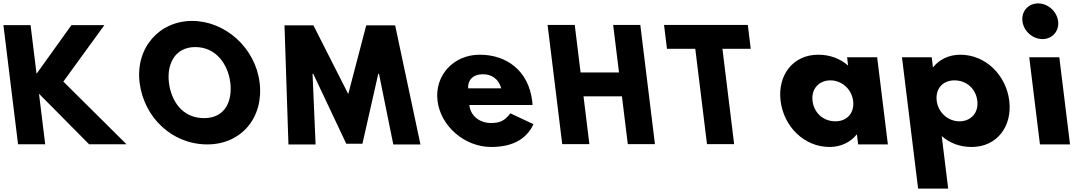

<svg xmlns="http://www.w3.org/2000/svg" viewBox="-48 -850 6399 1130"><path d="M696.6 -0.9 324.9 -369.8 566.3 -702.1H372.5L167.1 -415.7L131.9 -702.1H-27.9L58.2 -0.9H218L181.5 -298.4L476.4 -0.9Z M773.6 -363.9C798.8 -159.1 964.5 -0.1 1171.9 -0.1C1373.4 -0.1 1505.1 -159.1 1480 -363.9C1454.8 -568.8 1277.3 -726.9 1082.7 -726.9C889.7 -726.9 748.5 -568.8 773.6 -363.9ZM946.2 -363.9C933.4 -468.5 978.3 -573 1101.6 -573C1225.7 -573 1294.6 -468.5 1307.4 -363.9C1320.3 -259.4 1280.4 -154.8 1152.9 -154.8C1022 -154.8 959 -259.4 946.2 -363.9Z M2266.7 0.1H2426.5L2277.5 -701.1H2107.5L2001.6 -296.5L1796.4 -701.1H1626.4L1649.6 0.1H1809.4L1791.5 -415.5H1795.7L1989.9 -4.1H2085.1L2178.2 -415.5H2182.5Z M3086 -232C3086.3 -238 3084.9 -249 3084.1 -256C3062 -436 2931.7 -528 2775.7 -528C2620.7 -528 2508.6 -406 2527.1 -256C2545.4 -107 2687.3 15 2842.3 15C2956.3 15 3045.8 -22 3091.9 -119L2956 -183C2918.7 -137 2895 -126 2838 -126C2793 -126 2723.7 -153 2714 -232ZM2707 -330C2704.2 -377 2733.8 -413 2794.8 -413C2846.8 -413 2887.4 -384 2902 -330Z M3386.2 -283.2H3612.3L3646.8 -1.9H3806.6L3720.5 -703.1H3560.7L3595.1 -423.5H3369L3334.6 -703.1H3174.8L3260.9 -1.9H3420.7Z M3877.4 -562.9H4044L4112.9 -1.9H4272.7L4203.8 -562.9H4370.4L4353.2 -703.1H3860.2Z M4546.1 -256C4564.5 -106 4684.3 15 4834.3 15C4904.3 15 4960.5 -16 4993.4 -58H4995.4L5002.5 0H5177.5L5114.5 -513H4937.5L4943.5 -464C4896.5 -505 4836.7 -528 4767.7 -528C4617.7 -528 4527.6 -406 4546.1 -256ZM4734.1 -256C4725.3 -327 4772.2 -377 4839.2 -377C4905.2 -377 4964.3 -327 4973.1 -256C4981.7 -186 4937.8 -136 4868.8 -136C4796.8 -136 4742.7 -186 4734.1 -256Z M5891.9 -257C5873.5 -407 5753.7 -528 5603.7 -528C5533.7 -528 5477.5 -497 5444.6 -455H5442.6L5435.5 -513H5260.5L5355.4 260H5532.4L5494.5 -49C5541.5 -8 5601.3 15 5670.3 15C5820.3 15 5910.4 -107 5891.9 -257ZM5703.9 -257C5712.7 -186 5665.8 -136 5598.8 -136C5532.8 -136 5473.7 -186 5464.9 -257C5456.3 -327 5500.2 -377 5569.2 -377C5641.2 -377 5695.3 -327 5703.9 -257Z M6061.6 -830C6003.6 -830 5962.4 -783 5969.5 -725C5976.6 -667 6029.4 -620 6087.4 -620C6145.4 -620 6186.6 -667 6179.5 -725C6172.4 -783 6119.6 -830 6061.6 -830ZM6009.5 -513H6186.5L6249.5 0H6072.5Z"/></svg>

Font: Hussar
Style: BdOpOblOne
Weight: 700
Foundry: Cannot Into Space Fonts
Version: Version 2.00